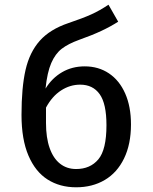

<svg xmlns="http://www.w3.org/2000/svg" viewBox="-20 -791 655 824"><path d="M542.1 -256.9Q542.1 -171.8 512.3 -110.8Q482.6 -49.7 429.5 -18.5Q376.4 12.8 306.7 12.8Q236.9 12.8 184.4 -20.5Q131.8 -53.8 102.1 -123.3Q72.3 -192.8 72.3 -297.9Q72.3 -415.4 89.7 -491.3Q107.2 -567.2 150.8 -616.2Q194.4 -665.1 273.3 -691.8Q335.4 -712.8 371.3 -729Q407.2 -745.1 445.6 -770.8L487.2 -697.9Q454.4 -676.9 415.1 -658.5Q375.9 -640 319.5 -620Q272.8 -603.1 245.1 -581.8Q217.4 -560.5 200 -520.5Q182.6 -480.5 175.4 -410.8Q203.1 -455.9 246.2 -481Q289.2 -506.2 343.6 -506.2Q402.6 -506.2 447.4 -476.2Q492.3 -446.2 517.2 -390Q542.1 -333.8 542.1 -256.9ZM436.9 -253.8Q436.9 -346.2 407.7 -386.9Q378.5 -427.7 324.1 -427.7Q280.5 -427.7 242.1 -402.8Q203.6 -377.9 177.4 -329.2V-263.1Q177.4 -200 193.1 -155.6Q208.7 -111.3 237.7 -88.5Q266.7 -65.6 306.7 -65.6Q367.2 -65.6 402.1 -107.2Q436.9 -148.7 436.9 -253.8Z"/></svg>

Font: Fira Code Fixed Retina
Style: Regular
Weight: 450
Monospace: yes
Designer: Carrois Corporate, Edenspiekermann AG, Nikita Prokopov
Foundry: Carrois Corporate, Edenspiekermann AG, Nikita Prokopov
Version: Version 5.002